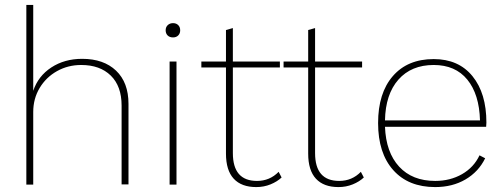

<svg xmlns="http://www.w3.org/2000/svg" viewBox="-20 -750 2046 780"><path d="M502 -328V-1H474V-321Q474 -400 430 -443Q386 -486 310 -486Q256 -486 211.5 -461Q167 -436 141 -392.5Q115 -349 115 -295V0H87V-730H115V-381Q135 -441 188.5 -476Q242 -511 314 -511Q401 -511 451.5 -463Q502 -415 502 -328Z M653 -627Q653 -640 661.5 -648Q670 -656 683 -656Q696 -656 704 -648Q712 -640 712 -627Q712 -614 704 -606Q696 -598 683 -598Q669 -598 661 -606Q653 -614 653 -627ZM697 0H669V-500H697Z M1124 -29Q1106 -12 1079 -1Q1052 10 1021 10Q961 10 929.5 -24Q898 -58 898 -126V-476H798V-500H898V-628L926 -636V-500H1117V-476H926V-128Q926 -15 1024 -15Q1076 -15 1112 -52Z M1458 -29Q1440 -12 1413 -1Q1386 10 1355 10Q1295 10 1263.5 -24Q1232 -58 1232 -126V-476H1132V-500H1232V-628L1260 -636V-500H1451V-476H1260V-128Q1260 -15 1358 -15Q1410 -15 1446 -52Z M1955 -235H1544Q1548 -131 1601.5 -73Q1655 -15 1748 -15Q1809 -15 1857 -42.5Q1905 -70 1928 -119L1951 -107Q1924 -52 1871 -21Q1818 10 1748 10Q1639 10 1577.5 -59Q1516 -128 1516 -250Q1516 -372 1576 -441Q1636 -510 1742 -510Q1843 -510 1899.5 -440.5Q1956 -371 1956 -252ZM1544 -261H1930Q1927 -367 1878.5 -426.5Q1830 -486 1742 -486Q1651 -486 1598.5 -426.5Q1546 -367 1544 -261Z"/></svg>

Font: Work Sans ExtraLight
Style: Regular
Weight: 280
Designer: Wei Huang
Foundry: Wei Huang
Version: Version 1.500